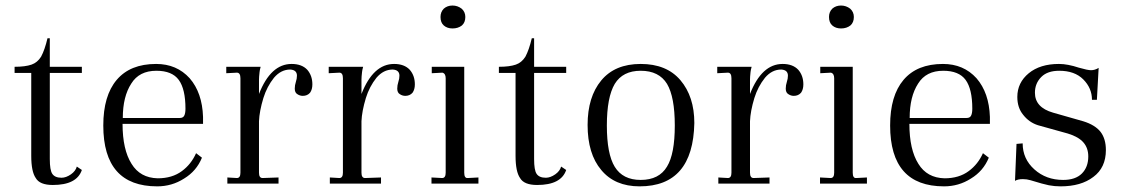

<svg xmlns="http://www.w3.org/2000/svg" viewBox="-20 -657 4013 687"><path d="M158.2 -418H272.9V-396H158.2V-87.9Q158.2 -48.3 167 -35.2Q176.3 -21 200.2 -21Q216.3 -21 233.9 -33.2Q250.5 -44.9 254.9 -61L272.9 -48.8Q254.9 4.9 168.9 4.9Q122.1 4.9 107.9 -20Q91.8 -43 91.8 -99.1V-396H32.2V-418Q70.3 -418 92.8 -425.8Q113.8 -433.1 127 -454.1Q140.1 -478.5 149.9 -520H158.2Z M538.6 -428.2Q612.3 -428.2 658.7 -377Q703.6 -325.2 706.5 -238.8V-213.9H418.5Q418.5 -121.6 450.7 -70.8Q481.4 -20.5 544.4 -19Q596.2 -19 630.9 -44.9Q664.1 -69.3 681.6 -108.9L702.6 -92.8Q683.1 -44.9 638.7 -18.1Q595.2 9.8 542.5 9.8Q349.6 9.8 349.6 -208Q349.6 -314.5 397.5 -371.1Q445.8 -428.2 538.6 -428.2ZM539.6 -403.8Q478 -403.8 449.7 -357.9Q419.4 -311.5 419.4 -234.9H623.5Q634.3 -234.9 638.7 -242.2Q643.6 -250.5 643.6 -268.1Q643.6 -338.4 619.6 -371.1Q595.7 -403.8 539.6 -403.8Z M1023.4 -428.2Q1060.1 -428.2 1079.6 -407.2Q1097.7 -386.2 1097.7 -355Q1097.7 -336.9 1089.4 -325.2Q1079.6 -314 1063.5 -314Q1053.2 -314 1044.4 -319.8Q1034.7 -325.2 1034.7 -339.8Q1034.7 -352.1 1038.6 -363.8Q1042.5 -375.5 1042.5 -386.2Q1042.5 -406.7 1018.6 -408.2Q985.4 -408.2 960.4 -378.9Q935.1 -347.2 922.4 -306.2Q908.2 -259.3 906.7 -223.1V-39.1Q906.7 -20 919.4 -20L976.6 -22V0H793.5V-22L827.6 -20Q840.3 -20 840.3 -39.1V-377Q840.3 -397 827.6 -397L789.6 -395V-418H912.6Q909.2 -405.3 908.7 -398.9Q906.7 -381.3 906.7 -372.1V-320.8Q948.7 -428.2 1023.4 -428.2Z M1390.1 -428.2Q1426.8 -428.2 1446.3 -407.2Q1464.4 -386.2 1464.4 -355Q1464.4 -336.9 1456.1 -325.2Q1446.3 -314 1430.2 -314Q1419.9 -314 1411.1 -319.8Q1401.4 -325.2 1401.4 -339.8Q1401.4 -352.1 1405.3 -363.8Q1409.2 -375.5 1409.2 -386.2Q1409.2 -406.7 1385.3 -408.2Q1352.1 -408.2 1327.1 -378.9Q1301.8 -347.2 1289.1 -306.2Q1274.9 -259.3 1273.4 -223.1V-39.1Q1273.4 -20 1286.1 -20L1343.3 -22V0H1160.2V-22L1194.3 -20Q1207 -20 1207 -39.1V-377Q1207 -397 1194.3 -397L1156.2 -395V-418H1279.3Q1275.9 -405.3 1275.4 -398.9Q1273.4 -381.3 1273.4 -372.1V-320.8Q1315.4 -428.2 1390.1 -428.2Z M1599.1 -637.2Q1617.2 -637.2 1631.8 -626Q1645 -614.3 1645 -596.2Q1645 -576.7 1632.8 -565.9Q1619.1 -555.2 1599.1 -555.2Q1580.1 -555.2 1567.9 -565.9Q1556.2 -576.2 1556.2 -596.2Q1556.2 -614.3 1567.9 -626Q1580.6 -637.2 1599.1 -637.2ZM1641.1 -39.1Q1641.1 -18.6 1653.8 -20L1691.9 -22V0H1523.9V-22L1562 -20Q1574.7 -20 1574.7 -39.1V-377Q1574.7 -394 1563 -397L1524.9 -395V-418H1641.1Z M1891.1 -418H2005.9V-396H1891.1V-87.9Q1891.1 -48.3 1899.9 -35.2Q1909.2 -21 1933.1 -21Q1949.2 -21 1966.8 -33.2Q1983.4 -44.9 1987.8 -61L2005.9 -48.8Q1987.8 4.9 1901.9 4.9Q1855 4.9 1840.8 -20Q1824.7 -43 1824.7 -99.1V-396H1765.1V-418Q1803.2 -418 1825.7 -425.8Q1846.7 -433.1 1859.9 -454.1Q1873 -478.5 1882.8 -520H1891.1Z M2082.5 -210Q2082.5 -310.1 2131.3 -369.1Q2180.2 -428.2 2272.5 -428.2Q2365.2 -428.2 2414.6 -370.1Q2464.4 -311.5 2464.4 -216.8Q2460 9.8 2268.6 9.8Q2179.7 9.8 2131.3 -48.8Q2082.5 -106.4 2082.5 -210ZM2151.4 -208Q2151.4 -106 2179.7 -60.1Q2208.5 -13.2 2272.5 -13.2Q2338.4 -13.2 2366.7 -61Q2394.5 -106 2394.5 -208Q2394.5 -310.1 2366.7 -356.9Q2337.9 -403.8 2272.5 -403.8Q2208.5 -403.8 2179.7 -356.9Q2151.4 -309.1 2151.4 -208Z M2780.3 -428.2Q2816.9 -428.2 2836.4 -407.2Q2854.5 -386.2 2854.5 -355Q2854.5 -336.9 2846.2 -325.2Q2836.4 -314 2820.3 -314Q2810.1 -314 2801.3 -319.8Q2791.5 -325.2 2791.5 -339.8Q2791.5 -352.1 2795.4 -363.8Q2799.3 -375.5 2799.3 -386.2Q2799.3 -406.7 2775.4 -408.2Q2742.2 -408.2 2717.3 -378.9Q2691.9 -347.2 2679.2 -306.2Q2665 -259.3 2663.6 -223.1V-39.1Q2663.6 -20 2676.3 -20L2733.4 -22V0H2550.3V-22L2584.5 -20Q2597.2 -20 2597.2 -39.1V-377Q2597.2 -397 2584.5 -397L2546.4 -395V-418H2669.4Q2666 -405.3 2665.5 -398.9Q2663.6 -381.3 2663.6 -372.1V-320.8Q2705.6 -428.2 2780.3 -428.2Z M2989.3 -637.2Q3007.3 -637.2 3022 -626Q3035.2 -614.3 3035.2 -596.2Q3035.2 -576.7 3022.9 -565.9Q3009.3 -555.2 2989.3 -555.2Q2970.2 -555.2 2958 -565.9Q2946.3 -576.2 2946.3 -596.2Q2946.3 -614.3 2958 -626Q2970.7 -637.2 2989.3 -637.2ZM3031.2 -39.1Q3031.2 -18.6 3043.9 -20L3082 -22V0H2914.1V-22L2952.1 -20Q2964.8 -20 2964.8 -39.1V-377Q2964.8 -394 2953.1 -397L2915 -395V-418H3031.2Z M3354 -428.2Q3427.7 -428.2 3474.1 -377Q3519 -325.2 3522 -238.8V-213.9H3233.9Q3233.9 -121.6 3266.1 -70.8Q3296.9 -20.5 3359.9 -19Q3411.6 -19 3446.3 -44.9Q3479.5 -69.3 3497.1 -108.9L3518.1 -92.8Q3498.5 -44.9 3454.1 -18.1Q3410.6 9.8 3357.9 9.8Q3165 9.8 3165 -208Q3165 -314.5 3212.9 -371.1Q3261.2 -428.2 3354 -428.2ZM3355 -403.8Q3293.5 -403.8 3265.1 -357.9Q3234.9 -311.5 3234.9 -234.9H3439Q3449.7 -234.9 3454.1 -242.2Q3459 -250.5 3459 -268.1Q3459 -338.4 3435.1 -371.1Q3411.1 -403.8 3355 -403.8Z M3617.2 -142.1 3639.2 -144Q3639.2 -88.4 3681.2 -50.8Q3723.1 -13.2 3784.2 -13.2Q3828.1 -13.2 3851.1 -36.1Q3874 -59.1 3874 -97.2Q3874 -127 3856.9 -147Q3839.4 -167.5 3800.8 -179.2L3693.8 -209Q3662.1 -219.2 3641.1 -246.1Q3620.1 -271.5 3620.1 -310.1Q3620.1 -361.3 3661.1 -395Q3701.7 -428.2 3769 -428.2Q3785.6 -428.2 3802.7 -424.8Q3820.8 -421.4 3839.8 -415Q3871.6 -405.8 3883.8 -405.8Q3897.9 -405.8 3911.1 -414.1L3904.8 -299.8H3887.2Q3887.2 -341.8 3856 -373Q3825.2 -403.8 3770 -403.8Q3728 -403.8 3706.1 -381.8Q3683.1 -358.9 3683.1 -325.2Q3683.1 -272.5 3748 -253.9L3856 -223.1Q3898.4 -210 3918 -185.1Q3937 -160.2 3937 -120.1Q3937 -57.1 3892.1 -23.9Q3848.1 9.8 3774.9 9.8Q3752.9 9.8 3732.9 5.9Q3714.4 2.4 3667 -12.2Q3653.8 -16.1 3640.1 -16.1Q3621.6 -16.1 3611.8 -9.8Z"/></svg>

Font: Unna Light
Style: Regular
Weight: 300
Designer: Jorge de Buen Unna
Foundry: Omnibus-Type
Version: Version 2.007;PS 002.007;hotconv 1.0.88;makeotf.lib2.5.64775